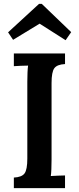

<svg xmlns="http://www.w3.org/2000/svg" viewBox="-20 -978 410 998"><path d="M318 -645Q277 -643 262.5 -623.5Q248 -604 248 -546V-149Q248 -122 247 -98.5Q246 -75 244 -63Q261 -64 283 -65Q305 -66 318 -66V0H52V-55Q93 -57 107.5 -76.5Q122 -96 122 -154V-553Q122 -578 123 -601Q124 -624 126 -637Q109 -637 87 -636Q65 -635 52 -634V-700H318ZM321 -769 186 -855 48 -771 22 -810 183 -958H197L350 -811Z"/></svg>

Font: Lora SemiBold
Style: Regular
Weight: 600
Designer: Olga Karpushina, Alexei Vanyashin (Cyrillic)
Foundry: Cyreal
Version: Version 3.011; ttfautohint (v1.8.4.7-5d5b)